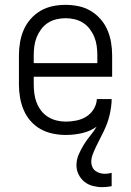

<svg xmlns="http://www.w3.org/2000/svg" viewBox="-20 -548 540 791"><path d="M401 223Q382 223 362.5 218Q343 213 328 201Q313 189 304 171Q295 153 295 133Q295 110 304 89Q313 68 325 48.5Q337 29 351.5 11.5Q366 -6 378 -26Q351 -7 318 0.5Q285 8 251 8Q225 8 198 2.5Q171 -3 147.5 -16Q124 -29 106 -49.5Q88 -70 77.5 -95Q67 -120 62.5 -146.5Q58 -173 58 -200V-320Q58 -347 62.5 -373.5Q67 -400 77.5 -424.5Q88 -449 106 -469.5Q124 -490 147 -503.5Q170 -517 196.5 -522.5Q223 -528 250 -528Q277 -528 303.5 -522.5Q330 -517 353 -503.5Q376 -490 394 -469.5Q412 -449 422.5 -424.5Q433 -400 437.5 -373.5Q442 -347 442 -320V-232H119V-200Q119 -181 121.5 -162Q124 -143 131 -125Q138 -107 150 -91.5Q162 -76 178.5 -66Q195 -56 213.5 -51.5Q232 -47 251 -47Q273 -47 295 -51.5Q317 -56 335.5 -67.5Q354 -79 366 -98.5Q378 -118 379 -140H440Q440 -123 437.5 -106Q435 -89 431 -72Q427 -55 421 -39Q415 -23 407.5 -7.5Q400 8 392 23.5Q384 39 376.5 54.5Q369 70 362.5 86.5Q356 103 356 120Q356 130 360.5 140Q365 150 373 156Q381 162 391.5 165Q402 168 412 168Q419 168 426 167Q433 166 440 164V219Q430 221 420.5 222Q411 223 401 223ZM119 -288H381V-320Q381 -339 378.5 -358Q376 -377 369 -394.5Q362 -412 350.5 -427.5Q339 -443 323 -453.5Q307 -464 288 -468.5Q269 -473 250 -473Q231 -473 212 -468.5Q193 -464 177 -453.5Q161 -443 149.5 -427.5Q138 -412 131 -394.5Q124 -377 121.5 -358Q119 -339 119 -320Z"/></svg>

Font: Iosevka SS04 Light
Style: Regular
Weight: 300
Monospace: yes
Designer: Belleve Invis
Foundry: Belleve Invis
Version: Version 19.0.0; ttfautohint (v1.8.4)